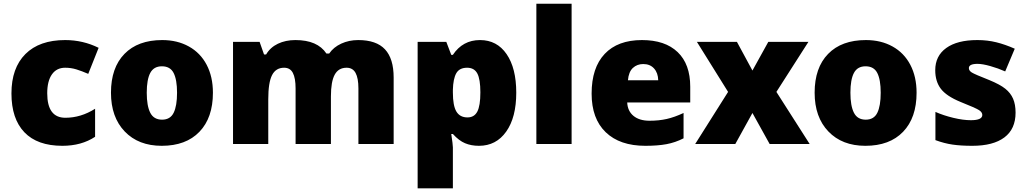

<svg xmlns="http://www.w3.org/2000/svg" viewBox="-20 -780 5561 1040"><path d="M317.9 9.8Q182.1 9.8 112.1 -63.5Q42 -136.7 42 -273.9Q42 -411.6 117.7 -487.3Q193.4 -563 333 -563Q429.2 -563 514.2 -521L458 -379.9Q423.3 -395 394 -404.1Q364.7 -413.1 333 -413.1Q286.6 -413.1 261.2 -377Q235.8 -340.8 235.8 -274.9Q235.8 -142.1 334 -142.1Q418 -142.1 495.1 -190.9V-39.1Q421.4 9.8 317.9 9.8Z M1133.3 -277.8Q1133.3 -142.1 1060.3 -66.2Q987.3 9.8 856 9.8Q730 9.8 655.5 -67.9Q581.1 -145.5 581.1 -277.8Q581.1 -413.1 654.1 -488Q727.1 -563 858.9 -563Q940.4 -563 1002.9 -528.3Q1065.4 -493.7 1099.4 -429Q1133.3 -364.3 1133.3 -277.8ZM774.9 -277.8Q774.9 -206.5 793.9 -169.2Q813 -131.8 857.9 -131.8Q902.3 -131.8 920.7 -169.2Q939 -206.5 939 -277.8Q939 -348.6 920.4 -384.8Q901.9 -420.9 856.9 -420.9Q813 -420.9 793.9 -385Q774.9 -349.1 774.9 -277.8Z M1921.4 0V-300.8Q1921.4 -356.9 1906 -385Q1890.6 -413.1 1857.4 -413.1Q1813.5 -413.1 1793 -375.5Q1772.5 -337.9 1772.5 -257.8V0H1581.1V-300.8Q1581.1 -356.9 1566.4 -385Q1551.8 -413.1 1519 -413.1Q1474.1 -413.1 1453.6 -373Q1433.1 -333 1433.1 -242.2V0H1242.2V-553.2H1386.2L1410.2 -484.9H1421.4Q1443.4 -522.9 1485.1 -543Q1526.9 -563 1580.1 -563Q1699.7 -563 1748 -490.2H1763.2Q1786.6 -524.4 1828.4 -543.7Q1870.1 -563 1920.4 -563Q2018.6 -563 2065.4 -512.7Q2112.3 -462.4 2112.3 -359.9V0Z M2574.2 9.8Q2532.2 9.8 2499 -4.2Q2465.8 -18.1 2433.1 -54.2H2424.3Q2433.1 3.9 2433.1 18.1V240.2H2242.2V-553.2H2397.5L2424.3 -482.9H2433.1Q2486.3 -563 2580.1 -563Q2671.9 -563 2724.1 -486.8Q2776.4 -410.6 2776.4 -277.8Q2776.4 -144 2721.9 -67.1Q2667.5 9.8 2574.2 9.8ZM2510.3 -413.1Q2468.3 -413.1 2451.4 -383.1Q2434.6 -353 2433.1 -293.9V-278.8Q2433.1 -207.5 2452.1 -175.8Q2471.2 -144 2512.2 -144Q2548.8 -144 2565.4 -175.5Q2582 -207 2582 -279.8Q2582 -351.1 2565.4 -382.1Q2548.8 -413.1 2510.3 -413.1Z M3076.2 0H2885.3V-759.8H3076.2Z M3475.6 9.8Q3337.4 9.8 3261 -63.7Q3184.6 -137.2 3184.6 -272.9Q3184.6 -413.1 3255.4 -488Q3326.2 -563 3457.5 -563Q3582.5 -563 3650.6 -497.8Q3718.8 -432.6 3718.8 -310.1V-225.1H3377.4Q3379.4 -178.7 3411.4 -152.3Q3443.4 -126 3498.5 -126Q3548.8 -126 3591.1 -135.5Q3633.3 -145 3682.6 -168V-30.8Q3637.7 -7.8 3589.8 1Q3542 9.8 3475.6 9.8ZM3464.4 -433.1Q3430.7 -433.1 3408 -411.9Q3385.3 -390.6 3381.3 -345.2H3545.4Q3544.4 -385.3 3522.7 -409.2Q3501 -433.1 3464.4 -433.1Z M3923.8 -282.2 3754.9 -553.2H3971.7L4055.7 -397.9L4141.6 -553.2H4358.9L4185.5 -282.2L4365.7 0H4148.9L4055.7 -168L3962.9 0H3745.6Z M4944.8 -277.8Q4944.8 -142.1 4871.8 -66.2Q4798.8 9.8 4667.5 9.8Q4541.5 9.8 4467 -67.9Q4392.6 -145.5 4392.6 -277.8Q4392.6 -413.1 4465.6 -488Q4538.6 -563 4670.4 -563Q4752 -563 4814.5 -528.3Q4877 -493.7 4910.9 -429Q4944.8 -364.3 4944.8 -277.8ZM4586.4 -277.8Q4586.4 -206.5 4605.5 -169.2Q4624.5 -131.8 4669.4 -131.8Q4713.9 -131.8 4732.2 -169.2Q4750.5 -206.5 4750.5 -277.8Q4750.5 -348.6 4731.9 -384.8Q4713.4 -420.9 4668.5 -420.9Q4624.5 -420.9 4605.5 -385Q4586.4 -349.1 4586.4 -277.8Z M5481 -169.9Q5481 -81.1 5420.4 -35.6Q5359.9 9.8 5246.6 9.8Q5185.1 9.8 5139.6 3.2Q5094.2 -3.4 5046.9 -21V-173.8Q5091.3 -154.3 5144.3 -141.6Q5197.3 -128.9 5238.8 -128.9Q5300.8 -128.9 5300.8 -157.2Q5300.8 -171.9 5283.4 -183.3Q5266.1 -194.8 5182.6 -228Q5106.4 -259.3 5076.2 -299.1Q5045.9 -338.9 5045.9 -399.9Q5045.9 -477.1 5105.5 -520Q5165 -563 5273.9 -563Q5328.6 -563 5376.7 -551Q5424.8 -539.1 5476.6 -516.1L5424.8 -393.1Q5386.7 -410.2 5344.2 -422.1Q5301.8 -434.1 5274.9 -434.1Q5228 -434.1 5228 -411.1Q5228 -397 5244.4 -387Q5260.7 -377 5338.9 -346.2Q5397 -322.3 5425.5 -299.3Q5454.1 -276.4 5467.5 -245.4Q5481 -214.4 5481 -169.9Z"/></svg>

Font: Sahel Black FD
Style: Black-FD
Weight: 900
Foundry: Saber Rastikerdar (saber.rastikerdar@gmail.com)
Version: Version 3.3.1